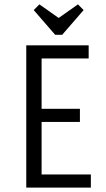

<svg xmlns="http://www.w3.org/2000/svg" viewBox="-20 -857 485 877"><path d="M100 0V-650H385V-590H170V-360H345V-300H170V-60H395V0ZM336 -837 362 -811 264 -698H232L134 -811L160 -837L248 -775Z"/></svg>

Font: Unica One
Style: Regular
Weight: 400
Designer: Eduardo Rodriguez Tunni
Foundry: Eduardo Rodriguez Tunni
Version: Version 2.000; ttfautohint (v1.8.4.7-5d5b);gftools[0.9.23]